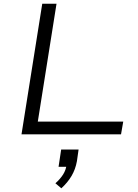

<svg xmlns="http://www.w3.org/2000/svg" viewBox="-20 -725 745 1036"><path d="M96 0 208 -705H285L184 -69H645L633 0ZM311 291 279 264Q305 241 320.5 216.5Q336 192 339 164L350 175H296L310 82H404L395 145Q387 189 366 224.5Q345 260 311 291Z"/></svg>

Font: Nunito Sans 7pt Expanded Light
Style: Italic
Weight: 300
Width: 7
Italic angle: -9°
Designer: Vernon Adams
Foundry: Vernon Adams
Version: Version 3.101;gftools[0.9.27]